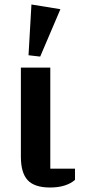

<svg xmlns="http://www.w3.org/2000/svg" viewBox="-20 -823 377 855"><path d="M204 -522V-72H314V-22Q296 -6 268 3Q240 12 203 12Q134 12 103.5 -20.5Q73 -53 73 -125V-522ZM107 -577 120 -803 249 -782 159 -571Z"/></svg>

Font: IBM Plex Serif SmBld
Style: Regular
Weight: 600
Designer: Mike Abbink, Paul van der Laan, Pieter van Rosmalen
Foundry: Bold Monday
Version: Version 3.001